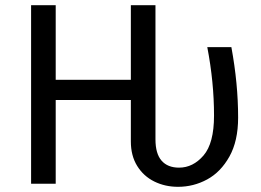

<svg xmlns="http://www.w3.org/2000/svg" viewBox="-20 -709 1009 741"><path d="M899 -255Q899 -165 865.5 -105Q832 -45 779.5 -16.5Q727 12 667 12Q617 12 575.5 -8.5Q534 -29 509.5 -68.5Q485 -108 485 -163V-323H195V0H100V-689H195V-401H485V-689H580V-171Q580 -116 603.5 -89Q627 -62 671 -62Q725 -62 765.5 -109Q806 -156 806 -263Q806 -392 780 -527H873Q899 -386 899 -255Z"/></svg>

Font: Fira Sans
Style: Regular
Weight: 400
Designer: bBox Type GmbH & Carrois Corporate GbR & Edenspiekermann AG
Foundry: bBox Type GmbH & Carrois Corporate GbR & Edenspiekermann AG
Version: Version 4.301